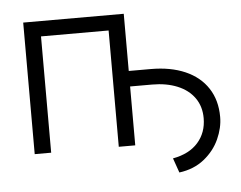

<svg xmlns="http://www.w3.org/2000/svg" viewBox="-49 -588 968 771"><g transform="rotate(-5 435.5 -203.0)"><path d="M71.3 -530.3H476.6V-299.8H565.4Q645 -299.8 703.9 -274.2Q762.7 -248.5 794.4 -200Q826.2 -151.4 826.2 -84Q826.2 -40.5 805.9 4.6Q785.6 49.8 744.4 83Q703.1 116.2 643.6 124L623 65.4Q689.5 53.2 724.6 13.2Q759.8 -26.9 759.8 -85Q759.8 -132.3 735.4 -166.7Q710.9 -201.2 667 -219.2Q623 -237.3 565.4 -237.3H476.6V0H410.2V-468.8H137.7V0H71.3Z"/></g></svg>

Font: Pretendard Std Light
Style: Regular
Weight: 300
Designer: Base glyphs from Inter by Rasmus Andersson; Hangeul glyphs from Noto Sans CJK(Source Han Sans) by Jang Soo-young and Kan
Foundry: Kil Hyung-jin
Version: Version 1.309